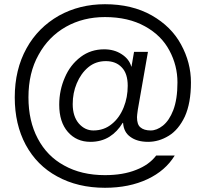

<svg xmlns="http://www.w3.org/2000/svg" viewBox="-20 -738 975 911"><path d="M478 153Q349 153 251 99Q155 47 102 -51Q50 -148 50 -276Q50 -408 106 -509Q160 -607 260 -664Q358 -718 478 -718Q606 -718 700 -665Q793 -612 839 -527Q886 -441 886 -347Q886 -249 857 -185Q827 -122 781 -94Q734 -65 683 -65Q630 -65 598 -89Q567 -111 564 -155H562Q537 -113 499 -89Q460 -65 409 -65Q343 -65 302 -112Q261 -159 261 -241Q261 -310 288 -371Q313 -430 363 -468Q411 -504 474 -504Q522 -504 557 -481Q593 -458 603 -422H604L616 -492H682L634 -218Q632 -204 631 -195Q630 -186 630 -182Q630 -147 646 -134Q663 -119 695 -119Q724 -119 753 -142Q783 -166 802 -215Q822 -267 822 -347Q822 -427 784 -498Q746 -570 668 -613Q589 -657 478 -657Q375 -657 293 -611Q210 -564 163 -478Q115 -393 115 -276Q115 -164 159 -81Q203 3 284 47Q366 93 478 93Q564 93 626 68Q688 44 721 0H809Q765 72 680 112Q593 153 478 153ZM423 -119Q474 -119 511 -150Q547 -179 567 -229Q586 -276 586 -331Q586 -389 558 -418Q530 -448 482 -448Q434 -448 399 -419Q364 -390 344 -342Q325 -297 325 -244Q325 -186 354 -152Q383 -119 423 -119Z"/></svg>

Font: PRinguin Sans
Style: Regular
Weight: 400
Designer: Vernon Adams
Foundry: Vernon Adams
Version: ""